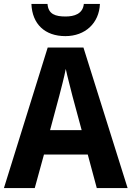

<svg xmlns="http://www.w3.org/2000/svg" viewBox="-20 -958 670 978"><path d="M489 -938H407C402 -887 358 -874 314 -874C263 -874 226 -885 222 -938H140C144 -835 209 -774 313 -774C414 -774 485 -840 489 -938ZM473 0H630L405 -716H223L0 0H157L204 -171H427ZM349 -469 396 -295H235L282 -470C290 -501 308 -569 315 -607C323 -568 340 -507 349 -469Z"/></svg>

Font: Noto Sans Arabic UI SmCn
Style: Bold
Weight: 700
Width: 4
Designer: Monotype Design Team, Nadine Chahine and Nizar Qandah
Foundry: Monotype Imaging Inc.
Version: Version 2.010